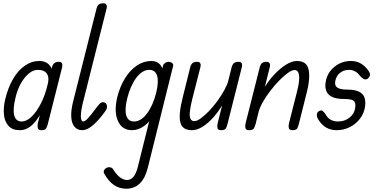

<svg xmlns="http://www.w3.org/2000/svg" viewBox="-20 -792 2324 1168"><path d="M100 0Q55 0 31.5 -26.5Q8 -53 4 -95.5Q0 -138 11 -185Q28 -257 58.5 -310Q89 -363 130.5 -392Q172 -421 219 -421Q256 -421 276.5 -400.5Q297 -380 302 -346Q307 -312 295 -271Q271 -187 241.5 -126.5Q212 -66 177 -33Q142 0 100 0ZM112 -53Q142 -53 172.5 -82.5Q203 -112 229 -163Q255 -214 270 -278Q281 -320 265.5 -343.5Q250 -367 209 -367Q182 -367 155 -344.5Q128 -322 107 -284.5Q86 -247 75 -201Q57 -128 66.5 -90.5Q76 -53 112 -53ZM232 0Q213 0 210 -13Q207 -26 210 -42L297 -386Q306 -416 337 -416Q353 -416 357 -406.5Q361 -397 358 -383L271 -38Q267 -22 260.5 -11Q254 0 232 0Z M481 0Q451 0 433.5 -20.5Q416 -41 413.5 -79.5Q411 -118 424 -171L568 -743Q573 -759 582 -765.5Q591 -772 608 -772Q623 -772 627.5 -762.5Q632 -753 628 -739L482 -158Q471 -110 472 -81.5Q473 -53 487 -53Q497 -53 515.5 -73Q534 -93 562 -131Q578 -152 586.5 -161Q595 -170 607 -170Q618 -170 624.5 -162.5Q631 -155 631 -143Q631 -133 625.5 -123.5Q620 -114 602 -91Q567 -46 536.5 -23Q506 0 481 0Z M782 0Q723 0 697.5 -56Q672 -112 694 -204Q711 -269 741.5 -317.5Q772 -366 813 -393.5Q854 -421 901 -421Q937 -421 956.5 -396Q976 -371 978.5 -325Q981 -279 965 -216Q949 -149 921 -100.5Q893 -52 857.5 -26Q822 0 782 0ZM795 -53Q838 -53 874.5 -102Q911 -151 930 -227Q947 -297 935.5 -332Q924 -367 888 -367Q845 -367 809 -318.5Q773 -270 754 -194Q737 -124 748.5 -88.5Q760 -53 795 -53ZM748 356Q706 356 672.5 333Q639 310 614 264Q609 255 612 246.5Q615 238 622.5 232.5Q630 227 637 226Q648 224 655.5 227Q663 230 667 236Q687 269 709 286Q731 303 753 303Q776 303 792 283.5Q808 264 818 225L972 -393Q974 -402 984 -409Q994 -416 1007 -416Q1020 -415 1028 -408Q1036 -401 1033 -390L879 229Q863 293 830 324.5Q797 356 748 356Z M1148 0Q1120 0 1102 -11Q1084 -22 1077.5 -46Q1071 -70 1074.5 -107.5Q1078 -145 1091 -197L1138 -386Q1143 -402 1152.5 -409Q1162 -416 1179 -416Q1194 -416 1198.5 -406.5Q1203 -397 1199 -383L1150 -191Q1138 -143 1135 -113Q1132 -83 1139 -69Q1146 -55 1162 -55Q1178 -55 1201.5 -72Q1225 -89 1251.5 -116.5Q1278 -144 1302 -177Q1326 -210 1344 -242.5Q1362 -275 1369 -301L1340 -166Q1313 -118 1280 -80.5Q1247 -43 1213 -21.5Q1179 0 1148 0ZM1325 0Q1306 0 1303 -13Q1300 -26 1304 -42L1390 -386Q1395 -402 1404.5 -409Q1414 -416 1431 -416Q1446 -416 1450.5 -406.5Q1455 -397 1451 -383L1364 -38Q1360 -22 1354 -11Q1348 0 1325 0Z M1759 0Q1740 0 1737 -13Q1734 -26 1738 -42L1784 -223Q1797 -272 1799.5 -303.5Q1802 -335 1795 -350.5Q1788 -366 1772 -366Q1756 -366 1731.5 -348.5Q1707 -331 1679 -302.5Q1651 -274 1625 -240Q1599 -206 1580 -173Q1561 -140 1554 -114L1582 -248Q1610 -297 1646 -336Q1682 -375 1719 -398Q1756 -421 1786 -421Q1815 -421 1832.5 -409Q1850 -397 1856.5 -372Q1863 -347 1860 -308.5Q1857 -270 1843 -217L1798 -38Q1794 -22 1788 -11Q1782 0 1759 0ZM1495 0Q1476 0 1473 -13Q1470 -26 1474 -42L1561 -386Q1566 -402 1575 -409Q1584 -416 1601 -416Q1616 -416 1620.5 -406.5Q1625 -397 1621 -383L1535 -38Q1531 -22 1524.5 -11Q1518 0 1495 0Z M2028 0Q1956 0 1917 -64Q1907 -79 1907.5 -94Q1908 -109 1921 -116Q1934 -124 1943.5 -116.5Q1953 -109 1962 -94Q1985 -53 2037 -53Q2077 -53 2107 -77Q2137 -101 2141 -138Q2145 -167 2132 -178.5Q2119 -190 2069 -190Q2007 -190 1979.5 -217Q1952 -244 1962 -298Q1972 -351 2015 -386Q2058 -421 2116 -421Q2176 -421 2217 -368Q2234 -346 2230.5 -333.5Q2227 -321 2215 -312Q2203 -305 2190 -313Q2177 -321 2168 -333Q2155 -350 2139 -358.5Q2123 -367 2103 -367Q2071 -367 2048 -348.5Q2025 -330 2019 -296Q2015 -270 2033 -258.5Q2051 -247 2091 -247Q2137 -247 2162.5 -235Q2188 -223 2196.5 -200.5Q2205 -178 2201 -146Q2196 -105 2171 -71.5Q2146 -38 2108.5 -19Q2071 0 2028 0Z"/></svg>

Font: Edu TAS Beginner
Style: Regular
Weight: 400
Designer: Tina and Corey Anderson
Foundry: Google for Education
Version: Version 1.003